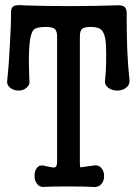

<svg xmlns="http://www.w3.org/2000/svg" viewBox="-20 -738 540 757"><path d="M205.1 -594.7V-99.6Q205.1 -81.1 196.3 -78.1Q189.5 -76.2 166 -82L152.3 -85Q134.8 -88.9 125 -75.2Q116.2 -63.5 116.2 -44.9Q116.2 -26.4 125 -14.6Q134.8 0 152.3 -1Q176.8 -2.9 247.1 -2.9Q318.4 -2.9 345.7 -1Q366.2 2 378.9 -11.7Q390.6 -24.4 390.6 -43.9Q390.6 -63.5 378.9 -76.2Q366.2 -89.8 345.7 -85Q295.9 -78.1 297.9 -78.1Q294.9 -78.1 294.9 -99.6V-594.7Q294.9 -617.2 304.7 -625Q313.5 -631.8 337.9 -631.8Q366.2 -631.8 378.9 -621.1Q394.5 -606.4 397.5 -566.4Q399.4 -529.3 398.4 -488.3Q397.5 -452.1 394.5 -424.8Q390.6 -404.3 406.2 -392.6Q420.9 -380.9 442.4 -380.9Q463.9 -380.9 477.5 -392.6Q493.2 -404.3 490.2 -424.8Q484.4 -477.5 481.4 -549.8Q479.5 -612.3 479.5 -673.8Q481.4 -704.1 469.7 -711.9Q460.9 -718.8 432.6 -716.8Q348.6 -713.9 252.9 -713.9Q156.2 -713.9 73.2 -716.8Q39.1 -720.7 29.3 -710Q21.5 -702.1 23.4 -673.8Q23.4 -638.7 19.5 -573.2Q15.6 -488.3 8.8 -424.8Q4.9 -404.3 19.5 -392.6Q33.2 -380.9 52.7 -380.9Q73.2 -380.9 85 -392.6Q99.6 -404.3 95.7 -424.8L94.7 -455.1Q93.8 -487.3 93.8 -504.9Q93.8 -537.1 96.7 -566.4Q100.6 -608.4 113.3 -621.1Q125 -631.8 159.2 -631.8Q184.6 -631.8 194.3 -625Q205.1 -617.2 205.1 -594.7Z"/></svg>

Font: GungsuhChe
Style: Regular
Weight: 400
Monospace: yes
Version: Version 2.21